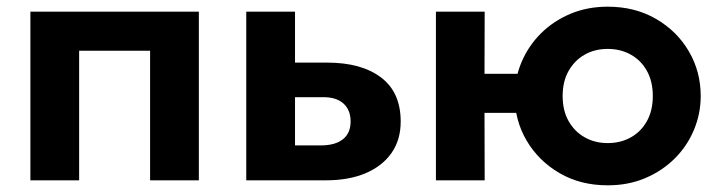

<svg xmlns="http://www.w3.org/2000/svg" viewBox="-20 -540 2148 575"><path d="M71 0V-505H575.5V0H429.5V-388H217V0Z M717.5 0V-505H863.5V-104.5H940Q984 -104.5 1007 -123Q1030 -141.5 1030 -176Q1030 -210.5 1008.8 -229.8Q987.5 -249 948.5 -249H847.5V-352.5H960Q1062.5 -352.5 1121.2 -308Q1180 -263.5 1180 -176Q1180 -121 1152.5 -81.8Q1125 -42.5 1074.8 -21.2Q1024.5 0 956.5 0Z M1285.5 0V-505H1431.5L1431 -319H1595.5V-202H1431L1431.5 0ZM1800 15Q1718.5 15 1655.8 -21.5Q1593 -58 1557.2 -118.8Q1521.5 -179.5 1521.5 -252.5Q1521.5 -306 1542 -354.2Q1562.5 -402.5 1599.8 -439.8Q1637 -477 1688 -498.5Q1739 -520 1800 -520Q1881.5 -520 1944.5 -483.5Q2007.5 -447 2043 -386.2Q2078.5 -325.5 2078.5 -252.5Q2078.5 -199.5 2058.2 -151Q2038 -102.5 2000.5 -65.2Q1963 -28 1912.2 -6.5Q1861.5 15 1800 15ZM1800 -111.5Q1839 -111.5 1869.5 -128.8Q1900 -146 1917.5 -177.5Q1935 -209 1935 -252.5Q1935 -296 1917.5 -327.5Q1900 -359 1869.5 -376.2Q1839 -393.5 1800 -393.5Q1761 -393.5 1730.8 -376.2Q1700.5 -359 1682.8 -327.5Q1665 -296 1665 -252.5Q1665 -209 1682.8 -177.5Q1700.5 -146 1731 -128.8Q1761.5 -111.5 1800 -111.5Z"/></svg>

Font: Geologica Cursive SemiBold
Style: Regular
Weight: 600
Designer: Sindre Bremnes, Frode Helland
Foundry: Monokrom Skriftforlag AS
Version: Version 1.010;gftools[0.9.28]